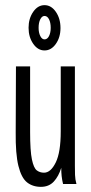

<svg xmlns="http://www.w3.org/2000/svg" viewBox="-20 -715 353 746"><path d="M139 11Q107 11 85 -6.5Q63 -24 51.5 -70.5Q40 -117 41 -202L42 -457H97V-202Q97 -129 104 -95.5Q111 -62 123 -53Q135 -44 151 -44Q177 -44 196.5 -83.5Q216 -123 216 -205V-457H271V-71Q271 -53 271.5 -35.5Q272 -18 277 0H225Q221 -17 219.5 -31Q218 -45 218 -63Q208 -30 189 -9.5Q170 11 139 11ZM153 -519Q127 -519 109 -545Q91 -571 91 -607Q91 -643 109 -669Q127 -695 153 -695Q179 -695 197 -669Q215 -643 215 -606Q215 -570 197 -544.5Q179 -519 153 -519ZM153 -562Q164 -562 170.5 -575Q177 -588 177 -607Q177 -627 170.5 -640Q164 -653 153 -653Q143 -653 136.5 -640Q130 -627 130 -607Q130 -588 136.5 -575Q143 -562 153 -562Z"/></svg>

Font: Inconsolata ExtraCondensed Thin
Style: Regular
Weight: 100
Width: 2
Monospace: yes
Designer: Raph Levien, Cyreal, Brenton Simpson
Foundry: Raph Levien, Cyreal, Google
Version: Version 3.100; ttfautohint (v1.8.4.7-5d5b)